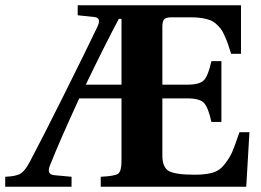

<svg xmlns="http://www.w3.org/2000/svg" viewBox="-97 -712 996 732"><path d="M230 -389.2H366.2V-640.1H356Q308.1 -550.8 230 -389.2ZM-77.1 0V-38.1Q-35.2 -39.6 -18.1 -50.5Q-1 -61.5 16.1 -94.2Q64.5 -185.1 148.4 -353.5Q232.4 -522 272 -605Q282.2 -625 280 -635.3Q277.8 -645.5 263.2 -647L199.2 -653.8V-691.9H821.8V-506.8H784.2Q776.9 -531.2 771.5 -546.1Q766.1 -561 758.5 -577.6Q751 -594.2 743.7 -603.5Q736.3 -612.8 725.6 -622.1Q714.8 -631.3 701.7 -636Q688.5 -640.6 671.1 -643.3Q653.8 -646 631.8 -646H557.1Q536.1 -646 529.1 -638.7Q522 -631.3 522 -609.9V-389.2H617.2Q663.6 -389.2 680.2 -406Q696.8 -422.9 709 -479H747.1V-247.1H709Q696.8 -303.2 680.2 -320.1Q663.6 -336.9 617.2 -336.9H522V-119.1Q522 -73.2 547.4 -59.6Q572.8 -45.9 645 -45.9Q687.5 -45.9 714.6 -54Q741.7 -62 760.7 -87.4Q779.8 -112.8 788.3 -132.6Q796.9 -152.3 814 -202.6Q814.5 -203.6 814.7 -204.3Q814.9 -205.1 815.2 -206.1Q815.4 -207 815.9 -208H854L841.8 0H287.1V-38.1Q340.3 -40.5 353.3 -49.8Q366.2 -59.1 366.2 -97.2V-336.9H205.1Q129.4 -172.4 94.2 -83Q86.4 -64.9 90.3 -55.2Q94.2 -45.4 111.8 -43.9L175.8 -38.1V0Z"/></svg>

Font: Linguistics Pro
Style: Bold
Weight: 700
Designer: Stefan Peev, Context Ltd
Foundry: Stefan Peev, Context Ltd
Version: Version 001.000